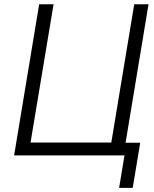

<svg xmlns="http://www.w3.org/2000/svg" viewBox="-20 -748 740 924"><path d="M574.2 0H47.9L168.5 -727.5H237.8L127 -62H515.6L626 -727.5H694.8ZM553.2 156.2 579.1 0H537.1L546.9 -61H654.8L618.7 156.2Z"/></svg>

Font: Inter 17pt Light
Style: Italic
Weight: 300
Italic angle: -9.3988°
Version: Version 4.001;git-66647c0bb